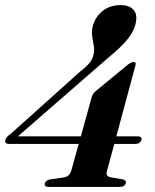

<svg xmlns="http://www.w3.org/2000/svg" viewBox="-24 -735 609 755"><path d="M337 -354.5Q341 -368 354.5 -378.5L479 -481Q487.5 -487 492.2 -489Q497 -491 501.5 -491Q513 -491 508.5 -477.5L433.5 -199H516.5Q535.5 -199 532 -185Q527.5 -169 508 -169H425.5L396.5 -62Q390 -41.5 412.5 -37.5L458 -30Q474 -25.5 470.5 -14.5Q466.5 0 446.5 0H168Q148.5 0 152.5 -14.5Q156 -26.5 173.5 -29.5L227.5 -37.5Q249.5 -40.5 256.5 -64.5L285.5 -169H12.5Q-8 -169 -2.5 -186Q0.5 -197 18 -208.5L290.5 -453Q311.5 -469 325 -484Q338.5 -499 343 -517Q348.5 -535 345 -553.5Q341.5 -572 338.5 -591.8Q335.5 -611.5 341 -633.5Q351.5 -670 380.2 -692.5Q409 -715 450.5 -715Q483.5 -715 500 -697.5Q516.5 -680 510.5 -648.5Q505.5 -616.5 480 -583.8Q454.5 -551 400 -506.5L46.5 -199H294Z"/></svg>

Font: Fraunces 72pt SemiBold
Style: Italic
Weight: 600
Italic angle: -16°
Version: Version 1.000;[b76b70a41]